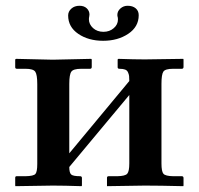

<svg xmlns="http://www.w3.org/2000/svg" viewBox="-20 -638 682 659"><path d="M456.1 -585.9Q456.1 -545.9 420.2 -522Q384.3 -498 334 -498Q283.7 -498 248.8 -521.7Q213.9 -545.4 213.9 -585Q213.9 -598.6 224.9 -608.4Q235.8 -618.2 252.9 -618.2Q268.6 -618.2 277.8 -609.4Q287.1 -600.6 287.1 -587.9Q287.1 -586.9 286.6 -584.2Q286.1 -581.5 286.1 -580.1Q285.2 -577.1 285.2 -571.8Q285.2 -554.7 299.3 -541.7Q313.5 -528.8 335 -528.8Q356 -528.8 370.4 -541.3Q384.8 -553.7 384.8 -570.8Q384.8 -577.1 383.8 -580.1Q382.8 -582 382.8 -586.9Q382.8 -599.6 393.3 -608.9Q403.8 -618.2 418 -618.2Q435.5 -618.2 445.8 -609.4Q456.1 -600.6 456.1 -585.9ZM161.1 -433.1 293 -436 294.9 -434.1V-408.2Q294.9 -401.9 289.1 -401.9H258.8Q231.9 -401.9 224.9 -392.1Q217.8 -382.3 217.8 -350.1V-111.8L423.8 -359.9Q423.8 -371.1 423.1 -377Q422.4 -382.8 419.4 -389.6Q416.5 -396.5 409.4 -399.2Q402.3 -401.9 390.1 -401.9Q383.8 -401.9 383.8 -407.2V-434.1L386.2 -436Q440.9 -434.1 477.1 -434.1L608.9 -436L609.9 -434.1V-408.2Q609.9 -401.9 604 -401.9H574.2Q547.4 -401.9 540.8 -392.3Q534.2 -382.8 534.2 -350.1V-77.1Q534.2 -49.3 541 -41.5Q547.9 -33.7 574.2 -33.2H604Q609.9 -33.2 609.9 -26.9V-1L608.9 1Q527.8 -1 477.1 -1L347.2 1V-1V-27.8Q347.2 -33.2 353 -33.2H382.8Q409.7 -33.7 416.7 -41.7Q423.8 -49.8 423.8 -77.1V-312L217.8 -64.9Q217.8 -45.4 224.1 -39.3Q230.5 -33.2 254.9 -33.2Q261.2 -33.2 261.2 -26.9V-1L259.8 1Q200.2 -1 161.1 -1L33.2 1L32.2 -1V-27.8Q32.2 -33.2 37.1 -33.2H67.9Q95.2 -33.7 101.6 -41Q107.9 -48.3 107.9 -75.2V-349.1Q107.9 -381.8 101.1 -391.8Q94.2 -401.9 67.9 -401.9H38.1Q32.2 -401.9 32.2 -407.2V-434.1L35.2 -436Z"/></svg>

Font: Linux Libertine G
Style: Semibold
Weight: 600
Designer: Philipp H. Poll
Foundry: Philipp H. Poll
Version: Version 5.1.1